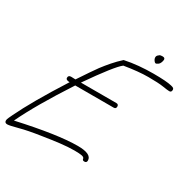

<svg xmlns="http://www.w3.org/2000/svg" viewBox="-182 -948 1135 1151"><g transform="rotate(30 385.5 -372.5)"><path d="M16 37Q-2 37 -2 20Q-2 12 4.5 -1.5Q11 -15 16 -26Q46 -89 95.5 -175Q145 -261 214 -369Q187 -369 187 -385Q187 -402 206 -402L236 -401Q267 -448 289 -480Q311 -512 324 -530Q346 -559 371.5 -588.5Q397 -618 428 -646Q475 -656 524.5 -660.5Q574 -665 625 -665Q715 -665 751 -656Q764 -653 768.5 -649Q773 -645 773 -638Q773 -621 758 -621Q746 -621 712 -626.5Q678 -632 608 -632Q574 -632 533 -628Q492 -624 443 -616Q401 -584 274 -401H519Q535 -401 535 -385Q535 -369 519 -369H253Q108 -147 40 -3Q310 -63 448 -63Q544 -63 544 -17Q544 -1 528 -1Q515 -1 514 -11Q513 -22 496.5 -25.5Q480 -29 445 -29Q401 -29 346.5 -22.5Q292 -16 230 -6Q142 7 87 22Q32 37 16 37ZM608 -725Q601 -722 592.5 -733Q584 -744 584 -755Q584 -765 592 -772Q600 -779 602 -780Q607 -781 611.5 -781.5Q616 -782 620 -782Q637 -782 637 -768Q637 -765 635 -757Q633 -748 627.5 -739.5Q622 -731 608 -725Z"/></g></svg>

Font: Oooh Baby
Style: Regular
Weight: 400
Designer: Robert E. Leuschke
Foundry: Robert E. Leuschke
Version: Version 1.011; ttfautohint (v1.8.3)